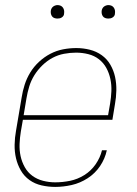

<svg xmlns="http://www.w3.org/2000/svg" viewBox="-20 -727 540 755"><path d="M197 8Q170 8 143.5 2Q117 -4 96 -19Q75 -34 62 -56.5Q49 -79 43 -104.5Q37 -130 37.5 -158Q38 -186 43 -213L65 -343Q69 -369 77 -394Q85 -419 99 -442Q113 -465 133.5 -484Q154 -503 178 -515.5Q202 -528 228 -533Q254 -538 280 -538Q280 -538 280 -538Q280 -538 280 -538Q307 -538 333 -531.5Q359 -525 380 -510Q401 -495 414 -472.5Q427 -450 432.5 -424.5Q438 -399 437.5 -371.5Q437 -344 432 -317L422 -256H70L62 -210Q58 -186 57 -161Q56 -136 61 -113Q66 -90 77.5 -69.5Q89 -49 107.5 -35.5Q126 -22 149.5 -16Q173 -10 197 -10Q226 -10 255.5 -16Q285 -22 311.5 -38.5Q338 -55 356 -81Q374 -107 381 -136H400Q393 -103 373.5 -74Q354 -45 324.5 -26Q295 -7 262 0.5Q229 8 197 8ZM73 -274H405L413 -320Q417 -344 418 -368.5Q419 -393 414 -416.5Q409 -440 398 -460Q387 -480 369 -494Q351 -508 327.5 -514Q304 -520 279 -520Q256 -520 232 -515.5Q208 -511 186.5 -499.5Q165 -488 146.5 -470Q128 -452 115 -431Q102 -410 95 -387Q88 -364 84 -340ZM406 -654Q400 -654 394 -656Q388 -658 384.5 -663Q381 -668 380 -674Q379 -680 380 -686Q381 -691 383.5 -695Q386 -699 389.5 -701.5Q393 -704 397.5 -705.5Q402 -707 406 -707Q413 -707 418.5 -704.5Q424 -702 427.5 -697Q431 -692 432 -686Q433 -680 432 -674Q432 -669 429.5 -665Q427 -661 423 -658.5Q419 -656 415 -655Q411 -654 406 -654ZM206 -654Q200 -654 194 -656Q188 -658 184.5 -663Q181 -668 180 -674Q179 -680 180 -686Q181 -691 183.5 -695Q186 -699 189.5 -701.5Q193 -704 197.5 -705.5Q202 -707 206 -707Q213 -707 218.5 -704.5Q224 -702 227.5 -697Q231 -692 232 -686Q233 -680 232 -674Q232 -669 229.5 -665Q227 -661 223 -658.5Q219 -656 215 -655Q211 -654 206 -654Z"/></svg>

Font: Iosevka Curly Thin Oblique
Style: Regular
Weight: 100
Italic angle: -9°
Monospace: yes
Designer: Belleve Invis
Foundry: Belleve Invis
Version: Version 11.1.0; ttfautohint (v1.8.3)